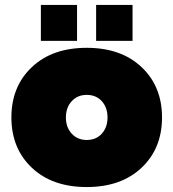

<svg xmlns="http://www.w3.org/2000/svg" viewBox="-20 -745 700 775"><path d="M330 -180Q368 -180 391 -205.5Q414 -231 414 -271Q414 -311 391 -336.5Q368 -362 330 -362Q293 -362 269.5 -336.5Q246 -311 246 -271Q246 -231 269.5 -205.5Q293 -180 330 -180ZM330 10Q191 10 108.5 -68Q26 -146 26 -271Q26 -396 108.5 -474Q191 -552 330 -552Q469 -552 551.5 -474Q634 -396 634 -271Q634 -146 551.5 -68Q469 10 330 10ZM515 -580H368V-725H515ZM291 -580H145V-725H291Z"/></svg>

Font: YamahaIndonesia935. App Black
Style: Regular
Weight: 900
Designer: Dalton Maag Ltd
Foundry: Dalton Maag Ltd
Version: Version 1.002; January 01, 2024; Regular/Italic